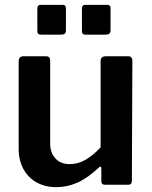

<svg xmlns="http://www.w3.org/2000/svg" viewBox="-20 -762 628 792"><path d="M268 -85Q303 -85 334.5 -104Q366 -123 395 -154V-510Q395 -530 418 -530H508Q526 -530 526 -511L524 -16Q524 0 510 0H412Q398 0 398 -15V-68Q398 -73 395.5 -74.5Q393 -76 388 -71Q341 -27 299 -8.5Q257 10 212 10Q167 10 132 -9Q97 -28 77 -64Q57 -100 57 -148V-509Q57 -530 78 -530H170Q187 -530 187 -511V-170Q187 -132 208.5 -108.5Q230 -85 268 -85ZM252 -728V-637Q252 -627 247 -623Q242 -619 231 -619H151Q141 -619 137.5 -623Q134 -627 134 -635V-726Q134 -742 147 -742H239Q252 -742 252 -728ZM436 -728V-637Q436 -627 431 -623Q426 -619 414 -619H335Q324 -619 321 -623Q318 -627 318 -635V-726Q318 -742 331 -742H423Q436 -742 436 -728Z"/></svg>

Font: Libre Franklin SemiBold
Style: Regular
Weight: 600
Designer: Pablo Impallari, Rodrigo Fuenzalida, Nhung Nguyen
Foundry: Impallari Type
Version: Version 3.000